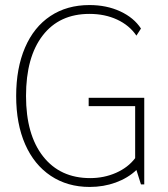

<svg xmlns="http://www.w3.org/2000/svg" viewBox="-20 -730 666 760"><path d="M551 -343V0H538L520 -57Q486 -25 438 -7.5Q390 10 335 10Q247 10 181 -34Q115 -78 79.5 -159Q44 -240 44 -350Q44 -460 79 -541.5Q114 -623 179.5 -666.5Q245 -710 334 -710Q402 -710 456 -685Q510 -660 538 -617L520 -589Q492 -630 443.5 -652.5Q395 -675 334 -675Q215 -675 149 -589.5Q83 -504 83 -350Q83 -197 150.5 -111Q218 -25 337 -25Q392 -25 439.5 -46Q487 -67 515 -104V-310H331V-343Z"/></svg>

Font: Sarabun Thin
Style: Regular
Weight: 250
Designer: Suppakit Chalermlarp | Katatrad Co.,Ltd.
Foundry: Cadson Demak Co.,Ltd.
Version: Version 1.000; ttfautohint (v1.6)